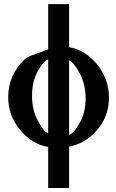

<svg xmlns="http://www.w3.org/2000/svg" viewBox="-20 -692 565 936"><path d="M316.9 -461.9Q394 -449.2 451.9 -379.6Q509.8 -310.1 511.2 -219.2V-216.3Q511.2 -126 454.6 -59.6Q396 8.8 316.9 22.5V224.6H214.8V24.4Q137.2 12.2 78.1 -58.6Q20 -127.9 20 -217.8V-219.2Q20.5 -328.1 101.6 -403.8Q112.8 -414.1 131.8 -420.7Q150.9 -427.2 185.5 -440.4Q204.1 -447.8 214.8 -451.7V-671.9H316.9ZM316.9 -34.2Q340.3 -42.5 368.7 -92.5Q397 -142.6 397.5 -211.4Q397.5 -280.3 368.9 -334Q340.3 -387.7 316.9 -398.4ZM214.8 -402.8Q191.4 -394.5 163.8 -344.5Q136.2 -294.4 136.2 -226.6V-224.1Q136.2 -157.2 164.1 -104Q191.4 -51.8 214.8 -41Z"/></svg>

Font: Caudex
Style: Bold
Weight: 700
Version: Version 1.01